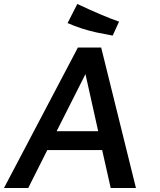

<svg xmlns="http://www.w3.org/2000/svg" viewBox="-96 -946 804 966"><path d="M588 0 413 -707H296L-76 0H46L142 -191H418L461 0ZM398 -286H189L334 -573ZM471 -767 503 -837Q423 -865 293 -926L244 -830Q314 -799 393 -782Z"/></svg>

Font: Brisa Sans Medium
Style: Italic
Weight: 600
Italic angle: -8°
Designer: Dalton Maag Ltd
Foundry: Dalton Maag Ltd
Version: Version 1.101;July 10, 2019;FontCreator 11.5.0.2425 64-bit